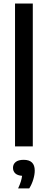

<svg xmlns="http://www.w3.org/2000/svg" viewBox="-20 -828 270 1086"><path d="M65 0V-808H165.5V0ZM82.5 237.5Q92.5 216 97.8 199Q103 182 105 166.5Q79 164.5 66.2 152.5Q53.5 140.5 53.5 121Q53.5 101 68.5 88.5Q83.5 76 114 76Q176.5 76 176.5 137Q176.5 159.5 168.2 187Q160 214.5 145.5 237.5Z"/></svg>

Font: Encode Sans SmCnd Md
Style: Regular
Weight: 500
Width: 4
Designer: Multiple Designers
Foundry: Impallari Type
Version: Version 3.002; ttfautohint (v1.8.3) -l 8 -r 50 -G 200 -x 14 